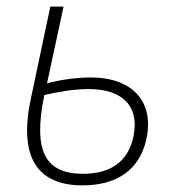

<svg xmlns="http://www.w3.org/2000/svg" viewBox="-20 -550 527 580"><path d="M229 10C331 10 401 -35 422 -129C447 -242 381 -316 254 -316C210 -316 156 -308 122 -298L172 -530H132L73 -251C36 -76 92 10 229 10ZM247 -281C352 -281 402 -228 383 -137C367 -61 313 -25 231 -25C119 -25 78 -90 114 -263C151 -272 204 -281 247 -281Z"/></svg>

Font: Noto Sans ExtraLight
Style: Italic
Weight: 200
Italic angle: -12°
Designer: Monotype Design Team
Foundry: Monotype Imaging Inc.
Version: Version 2.013